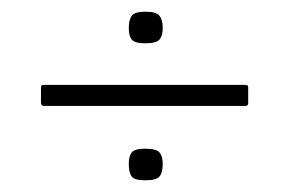

<svg xmlns="http://www.w3.org/2000/svg" viewBox="-20 -463 494 328"><path d="M258 -183Q258 -168 252.5 -161.5Q247 -155 228 -155Q210 -155 205 -161.5Q200 -168 200 -183Q200 -196 205 -202.5Q210 -209 228 -209Q247 -209 252.5 -202.5Q258 -196 258 -183ZM258 -415Q258 -402 252.5 -395.5Q247 -389 228 -389Q210 -389 205 -395.5Q200 -402 200 -415Q200 -429 205 -436Q210 -443 228 -443Q247 -443 252.5 -436Q258 -429 258 -415ZM56 -282Q52 -282 51 -284Q50 -286 50 -287V-313Q50 -316 51 -317Q52 -318 56 -318H399Q402 -318 403 -317Q404 -316 404 -313V-287Q404 -285 403 -283.5Q402 -282 399 -282Z"/></svg>

Font: Glory Thin ExtraLight
Style: Regular
Weight: 250
Version: Version 1.011